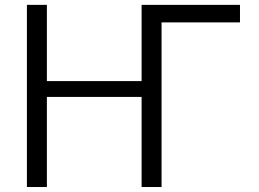

<svg xmlns="http://www.w3.org/2000/svg" viewBox="-20 -750 1040 770"><path d="M627.9 -660.2V0H547.9V-361.3H168V0H87.9V-730.5H168V-424.8H547.9V-730.5H942.4V-660.2Z"/></svg>

Font: Mgen+ 1c regular
Style: Regular
Weight: 400
Designer: [Source Han Sans]
Ryoko NISHIZUKA  (kana & ideographs); Paul D. Hunt (Latin, Greek & Cyrillic); Wenlong ZHANG  (bopomofo
Version: Version 1.059.20150602